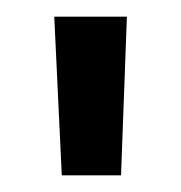

<svg xmlns="http://www.w3.org/2000/svg" viewBox="-20 -713 217 230"><path d="M45 -693H132L125 -503H54Z"/></svg>

Font: Niramit
Style: Regular
Weight: 400
Version: Version 1.000; ttfautohint (v1.6)